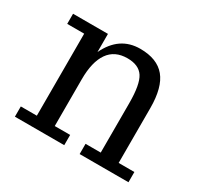

<svg xmlns="http://www.w3.org/2000/svg" viewBox="-110 -629 807 770"><g transform="rotate(30 294.0 -243.5)"><path d="M37.1 0V-47.4H111.3V-427.2H32.7V-474.1H194.3V-390.1Q217.3 -438.5 252.9 -462.9Q288.6 -487.3 336.9 -487.3Q415.5 -487.3 452.9 -442.1Q490.2 -397 490.2 -301.3V-47.4H563V0H336.9V-47.4H407.2V-275.9Q407.2 -362.8 385.7 -395.8Q364.3 -428.7 311.5 -428.7Q252.9 -428.7 223.6 -386.5Q194.3 -344.2 194.3 -264.2V-47.4H265.6V0Z"/></g></svg>

Font: KhunPaOh
Style: Regular
Weight: 400
Designer: Khon Soe Zaw Thu
Version: Version 1.00 July 11, 2016, initial release